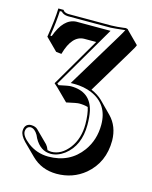

<svg xmlns="http://www.w3.org/2000/svg" viewBox="-111 -515 695 879"><g transform="rotate(15 236.0 -75.5)"><path d="M301.8 -41Q283.2 -46.4 259.8 -46.4Q249 -46.4 200.7 -35.6L144 -91.8L127 -106.9L262.2 -338.4H206.5Q148.9 -338.4 123 -246.6Q122.6 -245.1 122.6 -244.6L96.7 -247.6L40 -304.2Q53.7 -389.2 55.2 -441.9H80.1Q81.5 -439 83.5 -437Q92.3 -429.7 106 -429.2H309.1Q322.3 -429.2 338.1 -430.7Q354 -432.1 365.2 -433.6L376 -435.1Q384.3 -434.6 387.7 -431.6Q388.7 -429.7 389.2 -429.2L445.8 -372.6Q444.8 -365.7 423.3 -330.6L297.9 -122.1Q329.1 -108.9 351.1 -87.9L407.2 -31.2Q448.7 11.7 449.7 78.6Q449.7 182.6 376 244.6Q319.3 291.5 241.7 291.5Q170.9 291 123.5 244.1L66.9 188Q42.5 162.6 42 142.1Q42 111.8 66.9 106.4Q70.8 106 74.2 106Q94.2 106.4 105 117.2L161.6 173.3Q169.4 182.1 174.8 196.8V197.3Q184.1 199.7 192.9 200.2Q240.7 200.2 277.3 152.3Q312 106 312 38.1Q311.5 -11.2 301.8 -41ZM139.6 -108.9 147 -103Q191.9 -112.8 203.1 -112.8Q296.4 -112.8 315.9 -26.4Q321.8 1.5 321.8 38.1Q321.8 137.2 257.3 186.5Q225.6 210 192.9 210Q144 210 115.2 157.7Q111.3 149.9 108.4 143.1Q93.8 117.7 74.2 116.2Q53.2 117.7 51.8 142.1Q51.8 164.1 87.4 191.9Q130.4 224.6 185.1 225.1Q287.1 225.1 343.8 147.5Q382.8 93.3 382.8 22Q382.8 -75.2 298.3 -111.3Q261.2 -127 215.8 -127H198.2L358.4 -392.1Q372.6 -416 377 -425.3Q322.8 -419.4 309.1 -418.9H106Q85 -419.9 74.2 -432.1H64.9Q63 -383.3 51.8 -312.5L58.6 -312Q90.3 -401.4 149.9 -404.8H312.5Z"/></g></svg>

Font: Linux Biolinum Shadow O
Style: Bold
Weight: 700
Designer: Philipp H. Poll
Foundry: Philipp H. Poll
Version: Version 0.9.2